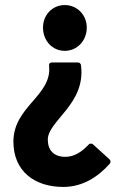

<svg xmlns="http://www.w3.org/2000/svg" viewBox="-20 -535 484 759"><path d="M300 -278C299 -284 294 -288 288 -288H186C175 -288 173 -280 174 -275C187 -157 33 -115 33 25C33 142 117 204 230 204C307 204 368 164 414 112C418 108 418 100 413 95L348 36C344 32 336 31 331 36C303 66 273 85 238 85C192 85 169 58 169 17C169 -58 321 -124 300 -278ZM323 -426C323 -476 285 -515 236 -515C187 -515 150 -476 150 -426C150 -374 187 -334 236 -334C285 -334 323 -374 323 -426Z"/></svg>

Font: Falling Sky
Style: Bd
Weight: 700
Designer: Paul D. Hunt
Foundry: Adobe Systems Incorporated
Version: Version 1.02